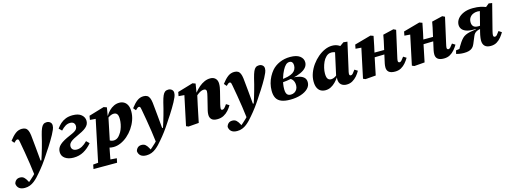

<svg xmlns="http://www.w3.org/2000/svg" viewBox="-90 -1381 6578 2471"><g transform="rotate(-15 3199.0 -146.0)"><path d="M27 229Q-23 229 -49.5 207Q-76 185 -80 146Q-74 119 -54.5 101Q-35 83 -3 83Q30 83 50.5 101.5Q71 120 89 155L101 179H86H102H86Q100 168 122 148.5Q144 129 168.5 106Q193 83 212 61Q239 32 266 4Q293 -24 320 -52Q334 -93 346 -133Q358 -173 369.5 -212.5Q381 -252 391 -292Q401 -332 411 -374Q425 -429 438.5 -459.5Q452 -490 469.5 -503Q487 -516 514 -516Q541 -516 560 -500Q579 -484 579 -457Q579 -429 566.5 -401Q554 -373 537 -340Q519 -308 498 -272Q477 -236 452 -198Q439 -179 423.5 -155.5Q408 -132 392 -107Q376 -82 358 -56Q340 -30 321 -4Q302 22 283 45Q264 68 244.5 91Q225 114 201 140Q179 163 153 183.5Q127 204 95.5 216.5Q64 229 27 229ZM190 112Q180 27 168 -54.5Q156 -136 143 -211.5Q130 -287 118 -352Q115 -372 111.5 -382Q108 -392 103 -395.5Q98 -399 91 -399Q82 -399 70.5 -390.5Q59 -382 45 -367L16 -401Q60 -459 98.5 -487.5Q137 -516 184 -516Q214 -516 233 -504.5Q252 -493 262.5 -468.5Q273 -444 278 -405Q282 -363 286.5 -320Q291 -277 295 -233.5Q299 -190 303 -146Q307 -102 311 -59H345Z M734 15Q664 15 620.5 -16Q577 -47 577 -101Q577 -129 588 -152Q599 -175 621.5 -195Q644 -215 678 -234Q712 -253 759 -273Q797 -289 820.5 -302.5Q844 -316 855 -332Q866 -348 866 -370Q866 -397 850 -413Q834 -429 803 -429Q769 -429 739 -411Q709 -393 679 -360L642 -396Q666 -430 696 -457Q726 -484 766 -500Q806 -516 859 -516Q936 -516 975.5 -482Q1015 -448 1015 -400Q1015 -374 1004.5 -353.5Q994 -333 972.5 -314.5Q951 -296 917 -278Q883 -260 837 -239Q799 -222 775.5 -206Q752 -190 741 -173Q730 -156 730 -136Q730 -107 749 -91Q768 -75 801 -75Q836 -75 871 -94Q906 -113 941 -149L979 -112Q929 -52 868.5 -18.5Q808 15 734 15Z M941 223 952 166 1067 156H1132L1267 166L1255 223ZM1006 223 1141 -421 1196 -389 1060 -400 1069 -453 1273 -514 1313 -500 1293 -383 1301 -380 1231 -42 1220 -33Q1211 13 1202.5 56Q1194 99 1186.5 140.5Q1179 182 1171 223ZM1264 16Q1227 16 1199 6Q1171 -4 1145 -22L1188 -126Q1212 -96 1236 -80.5Q1260 -65 1288 -65Q1303 -65 1318 -70Q1333 -75 1347.5 -87Q1362 -99 1375 -118Q1394 -142 1407.5 -174.5Q1421 -207 1428 -242.5Q1435 -278 1435 -310Q1435 -359 1420 -378.5Q1405 -398 1376 -398Q1360 -398 1343 -392Q1326 -386 1309 -375Q1292 -364 1276 -348V-392H1297Q1317 -427 1345.5 -455Q1374 -483 1408.5 -499.5Q1443 -516 1482 -516Q1517 -516 1544.5 -499.5Q1572 -483 1587.5 -450.5Q1603 -418 1603 -368Q1603 -310 1583 -254Q1563 -198 1529.5 -149.5Q1496 -101 1452.5 -63.5Q1409 -26 1360.5 -5Q1312 16 1264 16Z M1647 229Q1597 229 1570.5 207Q1544 185 1540 146Q1546 119 1565.5 101Q1585 83 1617 83Q1650 83 1670.5 101.5Q1691 120 1709 155L1721 179H1706H1722H1706Q1720 168 1742 148.5Q1764 129 1788.5 106Q1813 83 1832 61Q1859 32 1886 4Q1913 -24 1940 -52Q1954 -93 1966 -133Q1978 -173 1989.5 -212.5Q2001 -252 2011 -292Q2021 -332 2031 -374Q2045 -429 2058.5 -459.5Q2072 -490 2089.5 -503Q2107 -516 2134 -516Q2161 -516 2180 -500Q2199 -484 2199 -457Q2199 -429 2186.5 -401Q2174 -373 2157 -340Q2139 -308 2118 -272Q2097 -236 2072 -198Q2059 -179 2043.5 -155.5Q2028 -132 2012 -107Q1996 -82 1978 -56Q1960 -30 1941 -4Q1922 22 1903 45Q1884 68 1864.5 91Q1845 114 1821 140Q1799 163 1773 183.5Q1747 204 1715.5 216.5Q1684 229 1647 229ZM1810 112Q1800 27 1788 -54.5Q1776 -136 1763 -211.5Q1750 -287 1738 -352Q1735 -372 1731.5 -382Q1728 -392 1723 -395.5Q1718 -399 1711 -399Q1702 -399 1690.5 -390.5Q1679 -382 1665 -367L1636 -401Q1680 -459 1718.5 -487.5Q1757 -516 1804 -516Q1834 -516 1853 -504.5Q1872 -493 1882.5 -468.5Q1893 -444 1898 -405Q1902 -363 1906.5 -320Q1911 -277 1915 -233.5Q1919 -190 1923 -146Q1927 -102 1931 -59H1965Z M2264 11 2234 -2 2323 -422 2378 -389 2241 -400 2251 -453 2457 -514 2495 -500 2473 -365 2479 -359 2450 -227Q2438 -171 2426.5 -114Q2415 -57 2403 0ZM2648 16Q2596 16 2572.5 -7Q2549 -30 2549 -68Q2549 -95 2555 -121.5Q2561 -148 2567 -170L2598 -296Q2604 -320 2607 -336.5Q2610 -353 2610 -366Q2610 -381 2601.5 -389Q2593 -397 2577 -397Q2560 -397 2541.5 -390Q2523 -383 2502 -368Q2481 -353 2456 -329L2453 -382H2475Q2508 -424 2543 -453.5Q2578 -483 2615.5 -499.5Q2653 -516 2693 -516Q2736 -516 2761.5 -490.5Q2787 -465 2787 -420Q2787 -394 2783 -371Q2779 -348 2773 -324L2732 -161Q2729 -145 2726 -131.5Q2723 -118 2723 -108Q2723 -97 2727.5 -91Q2732 -85 2742 -85Q2756 -85 2769.5 -98.5Q2783 -112 2804 -143L2844 -118Q2825 -85 2797.5 -54Q2770 -23 2733 -3.5Q2696 16 2648 16Z M2856 229Q2806 229 2779.5 207Q2753 185 2749 146Q2755 119 2774.5 101Q2794 83 2826 83Q2859 83 2879.5 101.5Q2900 120 2918 155L2930 179H2915H2931H2915Q2929 168 2951 148.5Q2973 129 2997.5 106Q3022 83 3041 61Q3068 32 3095 4Q3122 -24 3149 -52Q3163 -93 3175 -133Q3187 -173 3198.5 -212.5Q3210 -252 3220 -292Q3230 -332 3240 -374Q3254 -429 3267.5 -459.5Q3281 -490 3298.5 -503Q3316 -516 3343 -516Q3370 -516 3389 -500Q3408 -484 3408 -457Q3408 -429 3395.5 -401Q3383 -373 3366 -340Q3348 -308 3327 -272Q3306 -236 3281 -198Q3268 -179 3252.5 -155.5Q3237 -132 3221 -107Q3205 -82 3187 -56Q3169 -30 3150 -4Q3131 22 3112 45Q3093 68 3073.5 91Q3054 114 3030 140Q3008 163 2982 183.5Q2956 204 2924.5 216.5Q2893 229 2856 229ZM3019 112Q3009 27 2997 -54.5Q2985 -136 2972 -211.5Q2959 -287 2947 -352Q2944 -372 2940.5 -382Q2937 -392 2932 -395.5Q2927 -399 2920 -399Q2911 -399 2899.5 -390.5Q2888 -382 2874 -367L2845 -401Q2889 -459 2927.5 -487.5Q2966 -516 3013 -516Q3043 -516 3062 -504.5Q3081 -493 3091.5 -468.5Q3102 -444 3107 -405Q3111 -363 3115.5 -320Q3120 -277 3124 -233.5Q3128 -190 3132 -146Q3136 -102 3140 -59H3174Z M3619 16Q3547 16 3502 -2.5Q3457 -21 3436.5 -59Q3416 -97 3416 -156Q3416 -206 3428 -252.5Q3440 -299 3461.5 -339Q3483 -379 3509 -410Q3551 -459 3615.5 -487.5Q3680 -516 3757 -516Q3843 -516 3886 -483Q3929 -450 3929 -400Q3929 -362 3904 -332Q3879 -302 3830.5 -280Q3782 -258 3712.5 -243.5Q3643 -229 3553 -222V-263Q3620 -267 3664 -278Q3708 -289 3733 -306.5Q3758 -324 3769 -347.5Q3780 -371 3780 -399Q3780 -425 3768 -440.5Q3756 -456 3732 -456Q3705 -456 3683 -435.5Q3661 -415 3640 -375Q3629 -355 3618 -327.5Q3607 -300 3597.5 -268Q3588 -236 3582.5 -202Q3577 -168 3577 -135Q3577 -102 3584.5 -82Q3592 -62 3607 -53.5Q3622 -45 3643 -45Q3671 -45 3693 -58Q3715 -71 3727 -93.5Q3739 -116 3739 -145Q3739 -170 3732.5 -189Q3726 -208 3714 -222Q3702 -236 3684 -245L3710 -267L3713 -252Q3768 -250 3808.5 -239Q3849 -228 3871.5 -205Q3894 -182 3894 -143Q3894 -96 3858.5 -60.5Q3823 -25 3761 -4.5Q3699 16 3619 16Z M4090 16Q4053 16 4026 0.5Q3999 -15 3983.5 -48Q3968 -81 3968 -133Q3968 -189 3988.5 -244Q4009 -299 4044.5 -348Q4080 -397 4125 -435Q4170 -473 4219 -494.5Q4268 -516 4315 -516Q4341 -516 4361.5 -511Q4382 -506 4400 -496Q4418 -486 4435 -472L4374 -399Q4350 -418 4328.5 -426Q4307 -434 4285 -434Q4273 -434 4260.5 -431Q4248 -428 4235 -420.5Q4222 -413 4211 -401Q4187 -378 4170.5 -342Q4154 -306 4145 -266.5Q4136 -227 4136 -194Q4136 -143 4151.5 -122.5Q4167 -102 4195 -102Q4210 -102 4226 -107.5Q4242 -113 4258.5 -124Q4275 -135 4292 -151L4295 -107H4273Q4251 -76 4223.5 -47.5Q4196 -19 4162 -1.5Q4128 16 4090 16ZM4372 16Q4326 16 4298.5 -8.5Q4271 -33 4270 -81Q4270 -86 4270.5 -90Q4271 -94 4271.5 -98.5Q4272 -103 4273 -107H4263L4338 -448L4369 -449L4470 -521L4522 -515L4443 -164Q4439 -147 4436 -133.5Q4433 -120 4433 -109Q4433 -98 4438 -91.5Q4443 -85 4454 -85Q4468 -85 4481 -99.5Q4494 -114 4515 -144L4555 -119Q4536 -84 4509.5 -53.5Q4483 -23 4448.5 -3.5Q4414 16 4372 16Z M4622 11 4592 -2 4681 -422 4736 -389 4599 -400 4609 -453 4828 -514 4866 -500 4840 -371 4808 -227Q4796 -171 4784.5 -114Q4773 -57 4761 0ZM4733 -228V-289H5017V-235ZM5016 16Q4961 16 4934.5 -5.5Q4908 -27 4908 -68Q4908 -95 4913.5 -120.5Q4919 -146 4924 -168L4961 -335Q4970 -372 4977 -407.5Q4984 -443 4991 -482L5134 -516L5167 -500L5092 -165Q5088 -148 5085 -133Q5082 -118 5082 -109Q5082 -98 5087.5 -91.5Q5093 -85 5103 -85Q5116 -85 5129 -99Q5142 -113 5164 -143L5204 -118Q5184 -84 5158 -53.5Q5132 -23 5097.5 -3.5Q5063 16 5016 16Z M5273 11 5243 -2 5332 -422 5387 -389 5250 -400 5260 -453 5479 -514 5517 -500 5491 -371 5459 -227Q5447 -171 5435.5 -114Q5424 -57 5412 0ZM5384 -228V-289H5668V-235ZM5667 16Q5612 16 5585.5 -5.5Q5559 -27 5559 -68Q5559 -95 5564.5 -120.5Q5570 -146 5575 -168L5612 -335Q5621 -372 5628 -407.5Q5635 -443 5642 -482L5785 -516L5818 -500L5743 -165Q5739 -148 5736 -133Q5733 -118 5733 -109Q5733 -98 5738.5 -91.5Q5744 -85 5754 -85Q5767 -85 5780 -99Q5793 -113 5815 -143L5855 -118Q5835 -84 5809 -53.5Q5783 -23 5748.5 -3.5Q5714 16 5667 16Z M5832 0 5843 -45 5930 -57 5876 -27Q5891 -55 5906 -81Q5921 -107 5937.5 -131Q5954 -155 5974 -176Q5994 -196 6018.5 -207.5Q6043 -219 6077 -226.5Q6111 -234 6160 -241V-246Q6093 -241 6048 -253.5Q6003 -266 5981 -292Q5959 -318 5959 -354Q5960 -398 5988.5 -434Q6017 -470 6069 -492Q6121 -514 6191 -514Q6253 -514 6291.5 -505Q6330 -496 6361 -484L6405 -520L6450 -513L6364 -176Q6361 -163 6358 -150.5Q6355 -138 6353.5 -127.5Q6352 -117 6352 -109Q6352 -97 6358 -91Q6364 -85 6374 -85Q6388 -85 6400.5 -99Q6413 -113 6435 -144L6474 -118Q6456 -87 6431 -56Q6406 -25 6372 -4.5Q6338 16 6290 16Q6238 16 6212 -10Q6186 -36 6186 -85Q6186 -100 6188.5 -118Q6191 -136 6194.5 -155.5Q6198 -175 6204 -197L6237 -325Q6247 -364 6257 -403.5Q6267 -443 6277 -482L6300 -448Q6287 -451 6273 -454Q6259 -457 6238 -457Q6205 -457 6177.5 -444Q6150 -431 6133.5 -406.5Q6117 -382 6117 -346Q6117 -310 6136.5 -290Q6156 -270 6201 -270Q6224 -270 6242 -274Q6260 -278 6278 -282L6270 -243L6208 -230Q6185 -225 6168 -217Q6151 -209 6139 -196Q6127 -183 6119 -163Q6109 -139 6099 -115Q6089 -91 6079 -67Q6067 -37 6048 -19.5Q6029 -2 6001 6Q5973 14 5935 14Q5905 14 5876 9.5Q5847 5 5832 0Z"/></g></svg>

Font: Source Serif 4 ExtraBold
Style: Italic
Weight: 800
Italic angle: -12°
Designer: Frank Grießhammer
Foundry: Adobe Systems Incorporated
Version: Version 4.004;hotconv 1.0.116;makeotfexe 2.5.65601